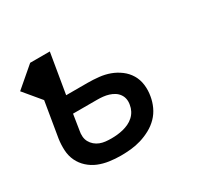

<svg xmlns="http://www.w3.org/2000/svg" viewBox="-122 -671 843 821"><g transform="rotate(-30 300.0 -261.0)"><path d="M255 8Q255 8 255 8Q255 8 255 8Q227 8 199 4Q171 0 146.5 -10Q122 -20 102 -38Q82 -56 70.5 -80Q59 -104 57.5 -132Q56 -160 60 -188L89 -362L19 -446L117 -530H214L181 -333H286Q314 -333 342 -330Q370 -327 394.5 -318Q419 -309 440.5 -293Q462 -277 475.5 -254.5Q489 -232 492.5 -204.5Q496 -177 491 -149Q487 -124 476 -100Q465 -76 446.5 -57Q428 -38 404 -25Q380 -12 355 -4.5Q330 3 305 5.5Q280 8 255 8ZM257 -76Q271 -76 285.5 -77.5Q300 -79 314.5 -82.5Q329 -86 343 -92.5Q357 -99 368.5 -109.5Q380 -120 387 -133.5Q394 -147 396 -161Q399 -176 396.5 -189.5Q394 -203 386 -214Q378 -225 366.5 -232Q355 -239 342 -243Q329 -247 315 -248.5Q301 -250 286 -250H167L155 -174Q152 -160 153 -145.5Q154 -131 160.5 -119Q167 -107 177.5 -98Q188 -89 201 -84Q214 -79 228 -77.5Q242 -76 257 -76Z"/></g></svg>

Font: Iosevka Curly Medium Extended
Style: Italic
Weight: 500
Width: 7
Italic angle: -9°
Monospace: yes
Designer: Belleve Invis
Foundry: Belleve Invis
Version: Version 11.1.0; ttfautohint (v1.8.3)